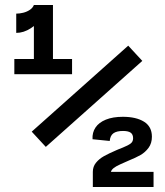

<svg xmlns="http://www.w3.org/2000/svg" viewBox="-20 -750 660 770"><path d="M115.9 -730H169Q169 -708.8 150.8 -682.2Q132.5 -655.5 103.7 -636.8Q74.8 -618.1 45.1 -618.1V-695.3Q58.4 -695.3 73 -698.9Q87.7 -702.5 99.5 -710.4Q111.4 -718.3 115.9 -730ZM115.9 -452.5V-730H192.4V-452.5ZM37.5 -513.3H269V-452.5H37.5ZM550.7 -505.8 163.7 -160.9 107.2 -222 494.2 -566.9ZM589.2 -201.7Q589.2 -175.4 575.8 -157.2Q562.3 -139.1 543.8 -128.4Q525.2 -117.8 495.5 -105.7Q492.2 -103.8 485.1 -101.1Q459 -89.9 446.8 -83.2Q434.7 -76.5 429 -69.1Q423.4 -61.7 423.5 -50.6L412.8 -60.8H595.8V0H352.3V-60.8Q352.3 -81.8 364.9 -97.3Q377.4 -112.8 396.8 -123.7Q416.2 -134.5 447.7 -148.1L453.8 -150.7Q464.2 -154.8 472.8 -158.3Q493.8 -166.8 503.8 -174.3Q513.8 -181.8 513.8 -195.4Q513.8 -210.9 504.2 -217.8Q494.6 -224.8 473.3 -224.8Q447.6 -224.8 434.7 -215.4Q421.8 -206 420.1 -184.7L351.1 -191.6Q349.4 -218.3 363 -238.6Q376.6 -258.9 404.5 -270.2Q432.4 -281.6 472.8 -281.6Q525.8 -281.6 557.5 -262Q589.2 -242.3 589.2 -201.7Z"/></svg>

Font: Monaspace Krypton Var
Style: Regular
Weight: 400
Designer: Riley Cran and the Lettermatic Team
Version: Version 1.101 (Monaspace Krypton Var)